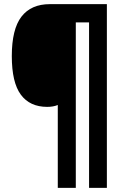

<svg xmlns="http://www.w3.org/2000/svg" viewBox="-20 -780 590 927"><path d="M496 127H410V-672H346V127H259V-273Q237 -264 208 -264Q124 -264 80.5 -323Q37 -382 37 -509Q37 -639 83.5 -699.5Q130 -760 221 -760H496Z"/></svg>

Font: Noto Sans Khmer UI Condensed Black
Style: Regular
Weight: 900
Width: 3
Designer: Danh Hong and the Monotype Design Team
Foundry: Monotype Imaging Inc.
Version: Version 2.002; ttfautohint (v1.8.4.7-5d5b)